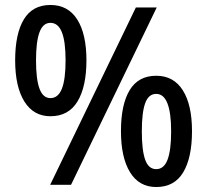

<svg xmlns="http://www.w3.org/2000/svg" viewBox="-20 -744 834 773"><path d="M183 -724Q254 -724 291 -665.5Q328 -607 328 -501Q328 -395 292 -335.5Q256 -276 183 -276Q115 -276 78 -335.5Q41 -395 41 -501Q41 -608 76 -666Q111 -724 183 -724ZM183 -652Q153 -652 139 -614Q125 -576 125 -501Q125 -425 139 -387Q153 -349 183 -349Q214 -349 229 -386.5Q244 -424 244 -501Q244 -577 229 -614.5Q214 -652 183 -652ZM611 -714 266 0H182L527 -714ZM609 -439Q679 -439 716 -380.5Q753 -322 753 -216Q753 -109 717.5 -50Q682 9 609 9Q540 9 503.5 -50.5Q467 -110 467 -216Q467 -323 502 -381Q537 -439 609 -439ZM609 -366Q578 -366 564.5 -328.5Q551 -291 551 -215Q551 -139 564.5 -101Q578 -63 609 -63Q640 -63 654.5 -101Q669 -139 669 -215Q669 -290 654 -328Q639 -366 609 -366Z"/></svg>

Font: Noto Sans Hebrew SemiCondensed Medium
Style: Regular
Weight: 500
Width: 4
Designer: Monotype Design Team
Foundry: Monotype Imaging Inc.
Version: Version 2.003